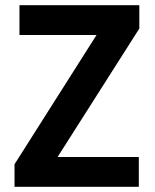

<svg xmlns="http://www.w3.org/2000/svg" viewBox="-20 -720 596 740"><path d="M36 -87 352 -585H55V-700H517V-610L202 -115H515V0H36Z"/></svg>

Font: Tilda Sans Bold
Style: Regular
Weight: 700
Designer: ParaType Ltd
Foundry: ParaType Ltd
Version: Version 1.009